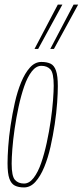

<svg xmlns="http://www.w3.org/2000/svg" viewBox="-20 -810 362 840"><path d="M85 10Q61 10 45 2Q29 -6 21 -28.5Q13 -51 13 -96Q13 -125 16 -168.5Q19 -212 26.5 -262Q34 -312 45 -361Q56 -410 72.5 -450Q89 -490 111 -514.5Q133 -539 161 -539Q185 -539 201 -531.5Q217 -524 225 -501Q233 -478 233 -433Q233 -404 230 -360.5Q227 -317 219.5 -267Q212 -217 201 -168Q190 -119 173.5 -79Q157 -39 135 -14.5Q113 10 85 10ZM85 -7Q108 -7 127 -31.5Q146 -56 160 -96.5Q174 -137 184.5 -185.5Q195 -234 202 -282.5Q209 -331 212 -371.5Q215 -412 215 -435Q215 -491 200.5 -506.5Q186 -522 161 -522Q138 -522 119 -497.5Q100 -473 86 -432.5Q72 -392 61.5 -343.5Q51 -295 44 -246.5Q37 -198 34 -158Q31 -118 31 -94Q31 -39 45.5 -23Q60 -7 85 -7ZM200 -596 302 -790H322L216 -596ZM131 -596 233 -790H253L147 -596Z"/></svg>

Font: Georama ExtraCondensed Thin
Style: Italic
Weight: 100
Width: 2
Italic angle: -9°
Designer: Jean-Baptiste Levee
Foundry: Production Type
Version: Version 1.001